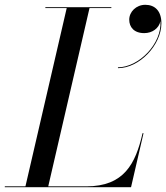

<svg xmlns="http://www.w3.org/2000/svg" viewBox="-65 -780 692 800"><path d="M473.5 -698C473.5 -667.5 493 -642 536 -642C570 -642 597.5 -662.5 603.5 -692C610 -597 512.5 -499.5 426.5 -499.5V-496C516.5 -496 607.5 -593 607.5 -683C607.5 -735.5 579.5 -760 540.5 -760C502.5 -760 473.5 -731 473.5 -698ZM481 0 533 -225H529C500 -98 452 -3.5 295 -3.5H136L308 -746.5H399V-750H124V-746.5H213L41 -3.5H-45V0Z"/></svg>

Font: Bodoni* 48pt
Style: Italic
Weight: 400
Italic angle: -13°
Version: Version 2.3